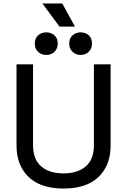

<svg xmlns="http://www.w3.org/2000/svg" viewBox="-20 -1070 714 1104"><path d="M616 -236Q616 -154 583 -99Q517 14 346 14Q174 14 108 -99Q75 -154 75 -236V-700H170V-236Q170 -154 216 -114Q263 -73 345 -73Q427 -73 474 -114Q520 -154 520 -236V-700H616ZM491 -773Q472 -754 444 -754Q417 -754 397 -772Q378 -790 378 -820Q378 -849 397 -867Q417 -884 444 -884Q471 -884 491 -867Q509 -849 509 -820Q509 -791 491 -773ZM180 -820Q180 -849 199 -867Q219 -884 246 -884Q273 -884 293 -867Q312 -849 312 -820Q312 -790 293 -772Q274 -754 246 -754Q218 -754 199 -772Q180 -790 180 -820ZM322 -917 224 -1050H338L411 -917Z"/></svg>

Font: Rilu
Style: Bold
Weight: 500
Designer: Alí Sinisterra
Foundry: Alí Sinisterra
Version: ""